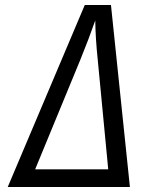

<svg xmlns="http://www.w3.org/2000/svg" viewBox="-20 -750 640 770"><path d="M320 -730H425L501 0H11ZM121 -71H414L372 -510Q363 -596 362 -668Q337 -596 302 -510Z"/></svg>

Font: JetBrains Mono Semi Light
Style: Italic
Weight: 350
Italic angle: -9°
Monospace: yes
Designer: Philipp Nurullin, Konstantin Bulenkov
Foundry: JetBrains
Version: 2.002